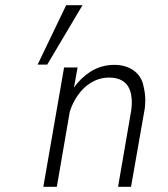

<svg xmlns="http://www.w3.org/2000/svg" viewBox="-20 -720 648 740"><path d="M235 -700 125 -471H162L298 -700ZM279 -460H227L147 0H199L249 -290C256 -311 265 -331 278 -350C307 -393 350 -421 400 -421C401 -421 403 -421 404 -421C481 -419 488 -359 488 -324C488 -315 487 -306 486 -296L435 0H485L538 -302C539 -313 540 -324 540 -334C540 -353 537 -373 532 -393C523 -434 485 -470 421 -470C387 -470 356 -461 329 -444C304 -428 282 -407 265 -382Z"/></svg>

Font: Jost Light
Style: Italic
Weight: 300
Italic angle: -5°
Version: Version 3.710